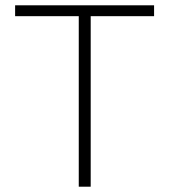

<svg xmlns="http://www.w3.org/2000/svg" viewBox="-20 -705 638 724"><path d="M277 -644H37V-685H561V-644H322V-1H277Z"/></svg>

Font: Bellota Text Light
Style: Regular
Weight: 300
Designer: Kemie Guaida
Foundry: Kemie Guaida
Version: Version 4.001